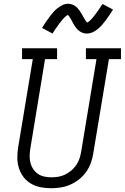

<svg xmlns="http://www.w3.org/2000/svg" viewBox="-20 -991 662 1019"><path d="M251 8Q222 8 194.5 2.5Q167 -3 143.5 -17Q120 -31 104 -52.5Q88 -74 80 -100.5Q72 -127 72 -155.5Q72 -184 77 -213L154 -677H97V-735H283V-677H219L141 -203Q138 -184 137.5 -164.5Q137 -145 141.5 -127Q146 -109 156 -94Q166 -79 181 -68.5Q196 -58 214.5 -54Q233 -50 252 -50Q271 -50 289.5 -53Q308 -56 325.5 -64.5Q343 -73 358.5 -86Q374 -99 385 -115.5Q396 -132 402 -150Q408 -168 411 -187L492 -677H436V-735H622V-677H558L475 -177Q471 -151 462 -126Q453 -101 437.5 -79Q422 -57 400 -39.5Q378 -22 353 -11Q328 0 302 4Q276 8 251 8ZM442 -813Q437 -813 432 -813.5Q427 -814 422.5 -815.5Q418 -817 413.5 -819Q409 -821 405 -823.5Q401 -826 397.5 -829Q394 -832 391 -835Q388 -838 385 -842Q382 -846 379 -850Q376 -854 373.5 -858Q371 -862 369 -866Q367 -870 365 -873.5Q363 -877 360.5 -882Q358 -887 355 -891.5Q352 -896 350 -899.5Q348 -903 345 -907Q342 -911 340 -912Q338 -911 333.5 -908Q329 -905 324.5 -900.5Q320 -896 317 -893Q314 -890 311.5 -887Q309 -884 306.5 -880.5Q304 -877 301 -873.5Q298 -870 294.5 -865.5Q291 -861 288 -856.5Q285 -852 281.5 -847Q278 -842 274 -836.5Q270 -831 266.5 -825Q263 -819 259 -813L203 -843Q214 -861 224.5 -876Q235 -891 244.5 -903.5Q254 -916 262.5 -926Q271 -936 284 -946.5Q297 -957 311.5 -964Q326 -971 341 -971Q351 -971 360.5 -968Q370 -965 378 -959.5Q386 -954 392 -947.5Q398 -941 403.5 -933Q409 -925 413 -918Q417 -911 422.5 -901Q428 -891 432.5 -884Q437 -877 442 -871Q445 -872 449.5 -875Q454 -878 458.5 -882.5Q463 -887 465.5 -890Q468 -893 471 -896Q474 -899 476.5 -902.5Q479 -906 482 -909.5Q485 -913 488 -917.5Q491 -922 494.5 -926.5Q498 -931 501.5 -936Q505 -941 508.5 -946.5Q512 -952 516 -958Q520 -964 524 -970L580 -940Q568 -922 558 -907Q548 -892 538.5 -879.5Q529 -867 520 -857Q511 -847 498.5 -836.5Q486 -826 471.5 -819.5Q457 -813 442 -813Z"/></svg>

Font: Iosevka Slab LtExObl
Style: Regular
Weight: 300
Width: 7
Italic angle: -9°
Monospace: yes
Designer: Belleve Invis
Foundry: Belleve Invis
Version: Version 11.1.0; ttfautohint (v1.8.3)